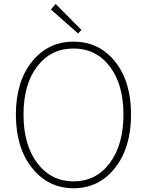

<svg xmlns="http://www.w3.org/2000/svg" viewBox="-20 -953 754 985"><path d="M61.5 -365.2Q61.5 -534.2 144 -636.7Q226.6 -739.3 357.4 -739.3Q488.3 -739.3 570.3 -637.2Q652.3 -535.2 652.3 -365.2Q652.3 -195.3 569.8 -91.3Q487.3 12.7 357.4 12.7Q227.5 12.7 144.5 -91.3Q61.5 -195.3 61.5 -365.2ZM357.4 -704.1Q241.2 -704.1 170.9 -612.3Q100.6 -520.5 100.6 -365.2Q100.6 -210 171.4 -116.2Q242.2 -22.5 357.4 -22.5Q472.7 -22.5 543 -116.2Q613.3 -210 613.3 -365.2Q613.3 -520.5 543 -612.3Q472.7 -704.1 357.4 -704.1ZM380.9 -781.2 241.2 -904.3 265.6 -932.6 397.5 -799.8Z"/></svg>

Font: Gen Shin Gothic ExtraLight
Style: Regular
Weight: 100
Designer: [Source Han Sans]
Ryoko NISHIZUKA  (kana & ideographs); Paul D. Hunt (Latin, Greek & Cyrillic); Wenlong ZHANG  (bopomofo
Version: Version 1.002.20150607